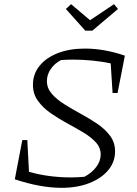

<svg xmlns="http://www.w3.org/2000/svg" viewBox="-20 -890 655 921"><path d="M520 -444 511 -586Q468 -595 422 -599.5Q376 -604 333 -604Q317 -604 302 -603.5Q287 -603 273 -602Q242 -586 223.5 -559Q205 -532 205 -501Q205 -467 228.5 -440Q252 -413 289.5 -389.5Q327 -366 368.5 -343.5Q410 -321 447.5 -295.5Q485 -270 508.5 -238Q532 -206 532 -164Q532 -113 499 -73.5Q466 -34 408 -11.5Q350 11 275 11Q174 11 51 -30L87 -218H111L119 -66Q212 -39 321 -39Q352 -39 385 -42Q421 -61 442 -89.5Q463 -118 463 -149Q463 -182 439.5 -207.5Q416 -233 379 -255Q342 -277 300.5 -299.5Q259 -322 222 -348Q185 -374 161.5 -407Q138 -440 138 -483Q138 -535 169.5 -574Q201 -613 257 -635Q313 -657 387 -657Q480 -657 579 -623L544 -444ZM389 -743 296 -847 321 -870 412 -793 527 -870 546 -847 423 -743Z"/></svg>

Font: Piazzolla SC Light
Style: Italic
Weight: 300
Italic angle: -11.3°
Designer: Juan Pablo del Peral
Foundry: Huerta Tipografica
Version: Version 1.330